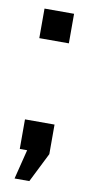

<svg xmlns="http://www.w3.org/2000/svg" viewBox="-71 -496 288 625"><g transform="rotate(10 73.0 -183.0)"><path d="M122.1 0 73.2 97.7H24.4L48.8 0H24.4V-97.7H122.1ZM122.1 -463.9V-366.2H24.4V-463.9Z"/></g></svg>

Font: Alegre Sans
Style: Regular
Weight: 400
Width: 3
Designer: GrandChaos9000
Version: Version 1.2.6 - August 1, 2014